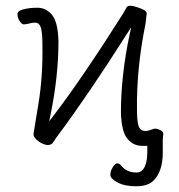

<svg xmlns="http://www.w3.org/2000/svg" viewBox="-20 -498 626 670"><path d="M487 -41Q498 -41 512 -47Q523 -52 537 -45Q550 -40 550 -31Q550 -28 549 -21.5Q548 -15 548 -11V34Q548 102 514 134Q494 152 454 152Q414 152 389 138Q365 125 365 112Q365 98 374 85Q382 72 389 72Q397 72 406 83Q423 104 457 104Q475 104 485 84Q494 65 494 34V16V11H489H476Q448 11 429 -9Q404 -32 402 -106Q402 -234 432 -376L438 -403L423 -380Q289 -169 184 -28Q174 -15 166 -2Q160 8 147 8Q133 8 114 -5Q97 -18 97 -29V-31Q98 -40 114 -135Q130 -231 128 -345Q128 -377 124 -396Q119 -419 103 -419Q92 -419 82 -416Q72 -413 63 -413Q56 -413 49 -424Q41 -435 41 -449Q41 -460 60 -465Q82 -471 110 -471Q138 -471 157 -451Q182 -428 184 -354Q184 -231 156 -96L152 -75L165 -92Q269 -228 411 -453Q416 -462 421 -471Q425 -478 434 -478Q444 -478 458 -473Q491 -463 492 -452L488 -416Q456 -259 458 -115Q458 -83 462 -64Q467 -41 487 -41ZM488 -416Z"/></svg>

Font: ToneOZ-Pinyin-WenKai-Light
Style: Light
Weight: 300
Designer: Fontworks Inc.
Foundry: ToneOZ
Version: Version 0.240331